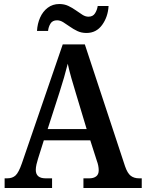

<svg xmlns="http://www.w3.org/2000/svg" viewBox="-20 -935 725 955"><path d="M3 0V-48H16Q42 -48 57.5 -62.5Q73 -77 89 -123L292 -714H402L602 -108Q614 -73 630.5 -60.5Q647 -48 672 -48H685V0H395V-48H425Q445 -48 458 -57.5Q471 -67 471 -88Q471 -99 468.5 -111.5Q466 -124 462 -134L429 -237H198L169 -145Q165 -133 161.5 -117.5Q158 -102 158 -90Q158 -48 207 -48H239V0ZM217 -293H411L358 -469Q346 -508 335 -546.5Q324 -585 317 -618Q309 -586 298.5 -549.5Q288 -513 276 -476ZM410 -771Q385 -771 365 -780.5Q345 -790 327.5 -802.5Q310 -815 294.5 -824.5Q279 -834 264 -834Q241 -834 231 -817.5Q221 -801 219 -781H164Q166 -817 179.5 -847.5Q193 -878 217.5 -896.5Q242 -915 275 -915Q300 -915 320 -905.5Q340 -896 357.5 -883.5Q375 -871 390 -861.5Q405 -852 420 -852Q442 -852 452.5 -868.5Q463 -885 466 -905H520Q517 -851 488 -811Q459 -771 410 -771Z"/></svg>

Font: Noto Serif Tamil SemiCondensed SemiBold
Style: Regular
Weight: 600
Width: 4
Designer: Indian Type Foundry, Tom Grace, and the Monotype Design Team
Foundry: Monotype Imaging Inc.
Version: Version 2.004; ttfautohint (v1.8.4.7-5d5b)